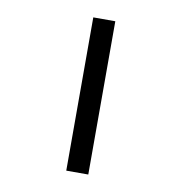

<svg xmlns="http://www.w3.org/2000/svg" viewBox="-65 -583 611 644"><g transform="rotate(10 240.5 -261.0)"><path d="M202 0V-522H277V0Z"/></g></svg>

Font: Lexend Zetta Light
Style: Regular
Weight: 300
Designer: Bonnie Shaver-Troup, Thomas Jockin
Foundry: Lexend
Version: Version 1.007